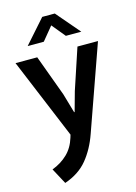

<svg xmlns="http://www.w3.org/2000/svg" viewBox="-139 -763 777 1093"><g transform="rotate(-15 250.0 -216.5)"><path d="M8 -475H136L225 -233L258 -119H261L293 -234L373 -475H494L317 25Q288 108 239 168Q190 228 105 257L55 164Q108 144 145.5 108Q183 72 200 16L205 -1ZM416 -551H325L260 -630L195 -551H100L223 -690H297Z"/></g></svg>

Font: Mukta Mahee SemiBold
Style: Regular
Weight: 600
Designer: Shuchita Grover, Noopur Datye, Girish Dalvi, Yashodeep Gholap
Foundry: Ek Type
Version: Version 2.538;PS 1.000;hotconv 16.6.51;makeotf.lib2.5.65220;